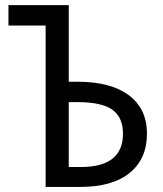

<svg xmlns="http://www.w3.org/2000/svg" viewBox="-20 -734 640 754"><path d="M159.2 0V-633.8H13.2V-713.9H250V-413.1H283.2Q415 -413.1 486.1 -359.9Q557.1 -306.6 557.1 -209Q557.1 -110.4 489.5 -55.2Q421.9 0 295.9 0ZM250 -78.1H297.9Q462.9 -78.1 462.9 -209Q462.9 -273.4 421.1 -303.2Q379.4 -333 283.2 -333H250Z"/></svg>

Font: WenQuanYi Micro Hei Mono
Style: Regular
Weight: 400
Foundry: Ascender Corporation
Version: Version 0.2.0-beta